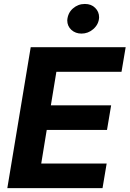

<svg xmlns="http://www.w3.org/2000/svg" viewBox="-20 -971 669 991"><path d="M400.6 -797.6Q369.7 -797.6 348.4 -816.8Q327.1 -836.3 327.1 -866.1Q329.9 -904.1 356.2 -927.2Q382.8 -950.6 418 -950.6Q451.3 -950.6 471.2 -930.4Q491.5 -910.5 491.5 -881.4Q490.1 -845.2 460.6 -820Q434.3 -797.6 400.6 -797.6ZM509.2 0H17.8L138.5 -727.3H628.6L607.2 -600.5H271L242.5 -427.2H553.6L532.3 -300.4H221.2L192.8 -126.8H530.5Z"/></svg>

Font: Linik Sans
Style: Bold Italic
Weight: 700
Italic angle: 9°
Designer: Fonts by Rasmus Andersson / Changes by Cristiano Sobral with parts from Marc Monis
Foundry: rsms
Version: Version 3.020; ttfautohint (v1.6)